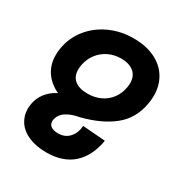

<svg xmlns="http://www.w3.org/2000/svg" viewBox="-171 -688 942 992"><g transform="rotate(30 300.0 -192.0)"><path d="M49 28Q49 14 52 -2Q58.5 -39.5 82.2 -69.8Q106 -100 144 -119.5Q93.5 -142.5 64.5 -184.5Q35.5 -226.5 35.5 -284.5Q35.5 -304 39.5 -328Q51.5 -395 93.8 -447.8Q136 -500.5 201 -530.2Q266 -560 342.5 -560Q415 -560 468.8 -534.5Q522.5 -509 551.2 -462.5Q580 -416 580 -354.5Q580 -331.5 575.5 -306Q558.5 -209 488.2 -152.8Q418 -96.5 302.5 -67.5Q256.5 -59.5 227 -39.8Q197.5 -20 191.5 13.5Q191 16.5 191 22Q191 41 206.5 51Q222 61 247.5 61Q289 61 314 33.2Q339 5.5 341.5 -37.5L477 -27Q460.5 71 401.8 123.8Q343 176.5 244.5 176.5Q183 176.5 139 157.5Q95 138.5 72 104.8Q49 71 49 28ZM439 -324Q441.5 -339 441.5 -349.5Q441.5 -392 414 -414.8Q386.5 -437.5 338 -437.5Q298.5 -437.5 264 -421Q229.5 -404.5 206.2 -373.8Q183 -343 176 -303Q173.5 -288 173.5 -277Q173.5 -236.5 200 -214.8Q226.5 -193 277 -193Q319.5 -193 353.8 -209.2Q388 -225.5 410 -255Q432 -284.5 439 -324Z"/></g></svg>

Font: JuliaMono ExtraBold
Style: Italic
Weight: 800
Italic angle: -9°
Monospace: yes
Designer: cormullion
Foundry: corm
Version: Version 0.057; ttfautohint (v1.8.4)